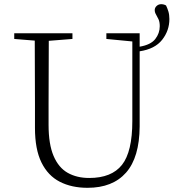

<svg xmlns="http://www.w3.org/2000/svg" viewBox="-20 -882 829 917"><path d="M212 -286Q212 -193 236 -137Q260 -81 303.5 -56.5Q347 -32 406 -32Q513 -32 562.5 -94.5Q612 -157 612 -304V-684L488 -696V-723H647V-659Q700 -668 721.5 -695.5Q743 -723 743 -757Q743 -777 737 -790Q731 -803 725 -813Q719 -823 719 -834Q719 -845 728 -853.5Q737 -862 750 -862Q762 -862 773 -856Q779 -844 784 -828Q789 -812 789 -791Q789 -736 754.5 -692Q720 -648 647 -637V-278Q646 -130 582 -57.5Q518 15 398 15Q322 15 265.5 -14Q209 -43 178 -106Q147 -169 147 -271V-387Q147 -539 146 -688L48 -696V-723H326V-696L213 -687Q212 -540 212 -387Z"/></svg>

Font: Minh Nguyen ExtraLight
Style: Regular
Weight: 250
Designer: Ryoko NISHIZUKA 西塚涼子 (kana & ideographs); Frank Grießhammer (Latin, Greek & Cyrillic); Wenlong ZHANG 张文龙 (bopomofo); San
Foundry: Adobe
Version: Version 1.100;July 7, 2023;FontCreator 14.0.0.2814 64-bit